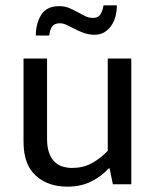

<svg xmlns="http://www.w3.org/2000/svg" viewBox="-20 -689 579 718"><path d="M383 -470H471V0H402L390 -59H386Q360 -30 321.5 -10.5Q283 9 232 9Q159 9 113.5 -32.5Q68 -74 68 -158V-470H156V-169Q156 -139 163.5 -118Q171 -97 183.5 -84.5Q196 -72 213 -66.5Q230 -61 250 -61Q290 -61 322 -78Q354 -95 383 -125ZM114 -556Q114 -602 134.5 -634Q155 -666 201 -666Q222 -666 238.5 -659Q255 -652 269.5 -644Q284 -636 298 -629Q312 -622 328 -622Q348 -622 356.5 -637Q365 -652 367 -669H417Q417 -648 412 -628.5Q407 -609 396.5 -593.5Q386 -578 370.5 -568.5Q355 -559 334 -559Q313 -559 294.5 -565.5Q276 -572 260 -580.5Q244 -589 230 -595.5Q216 -602 204 -602Q183 -602 174.5 -589Q166 -576 164 -556Z"/></svg>

Font: Mukta Mahee
Style: Regular
Weight: 400
Designer: Shuchita Grover, Noopur Datye, Girish Dalvi, Yashodeep Gholap
Foundry: Ek Type
Version: Version 2.538;PS 1.000;hotconv 16.6.51;makeotf.lib2.5.65220;